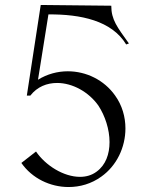

<svg xmlns="http://www.w3.org/2000/svg" viewBox="-20 -746 610 773"><path d="M256 7C302 7 348 -6 388 -35C450 -79 485 -153 485 -229C485 -275 472 -322 443 -362C399 -424 327 -459 253 -459C212 -459 170 -448 133 -425L175 -688C305 -689 430 -663 488 -567L499 -571C452 -637 428 -666 428 -723L144 -726L88 -361H102C130 -397 169 -412 210 -412C272 -412 337 -376 376 -321C403 -280 421 -225 421 -174C421 -126 406 -82 369 -55C349 -40 326 -34 302 -34C236 -34 163 -80 125 -136L66 -90C109 -28 182 7 256 7Z"/></svg>

Font: Cantique Normal
Style: Regular
Weight: 400
Designer: Sébastien Hayez
Foundry: Sébastien Hayez & Ariel Martín Pérez
Version: Version 1.000;hotconv 1.0.109;makeotfexe 2.5.65596